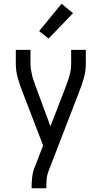

<svg xmlns="http://www.w3.org/2000/svg" viewBox="-20 -785 540 1020"><path d="M148 215V208Q148 181 151 155Q154 129 164 104L209 -12L98 -301Q84 -336 74 -372.5Q64 -409 64 -447V-520H142V-447Q142 -431 144.5 -415.5Q147 -400 150.5 -385Q154 -370 159.5 -355Q165 -340 170 -325L248 -114L330 -326Q341 -355 349.5 -385Q358 -415 358 -447V-520H436V-447Q436 -409 426 -372.5Q416 -336 402 -301L236 129Q229 148 227.5 168Q226 188 226 208V215ZM238 -580 188 -620 307 -765 368 -715Z"/></svg>

Font: Iosevka Curly
Style: Regular
Weight: 400
Monospace: yes
Designer: Belleve Invis
Foundry: Belleve Invis
Version: Version 22.1.2; ttfautohint (v1.8.4)